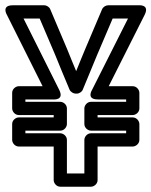

<svg xmlns="http://www.w3.org/2000/svg" viewBox="-30 -681 572 726"><path d="M59 -611H120L178 -475C196 -432 213 -388 233 -342C237 -333 248 -327 256 -327H260C270 -327 280 -334 283 -342C302 -387 320 -431 338 -475L396 -611H454L318 -341C318 -341 295 -305 340 -305H447V-296H314C299 -296 289 -282 289 -271V-212C289 -197 303 -187 314 -187H447V-177H314C299 -177 289 -163 289 -152V-25H223V-152C223 -167 209 -177 198 -177H66V-187H198C213 -187 223 -201 223 -212V-271C223 -286 209 -296 198 -296H66V-305H172C172 -305 214 -301 194 -341ZM18 -661C-26 -661 -4 -625 -4 -625L131 -355H41C30 -355 16 -345 16 -330V-271C16 -260 26 -246 41 -246H173V-237H41C30 -237 16 -227 16 -212V-152C16 -141 26 -127 41 -127H173V0C173 11 183 25 198 25H314C325 25 339 15 339 0V-127H472C483 -127 497 -137 497 -152V-212C497 -223 487 -237 472 -237H339V-246H472C483 -246 497 -256 497 -271V-330C497 -341 487 -355 472 -355H381L517 -625C537 -665 495 -661 495 -661H379C370 -661 360 -655 356 -646L292 -495C280 -467 270 -441 258 -412C247 -439 235 -467 224 -495L160 -646C157 -654 147 -661 137 -661Z"/></svg>

Font: Falling Sky
Style: Ou
Weight: 400
Designer: Paul D. Hunt
Foundry: Adobe Systems Incorporated
Version: Version 1.02